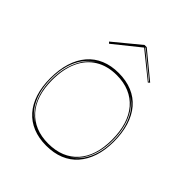

<svg xmlns="http://www.w3.org/2000/svg" viewBox="-198 -843 990 990"><g transform="rotate(45 297.0 -348.0)"><path d="M296 -515Q351 -515 394.5 -497Q438 -479 468 -444Q498 -409 513.5 -359Q529 -309 529 -246Q529 -185 513 -136.5Q497 -88 467 -54Q437 -20 394 -2.5Q351 15 296 15Q242 15 199 -2.5Q156 -20 126 -54Q96 -88 80.5 -136.5Q65 -185 65 -246Q65 -309 80.5 -359Q96 -409 126 -444Q156 -479 199 -497Q242 -515 296 -515ZM297 -500Q229 -500 180 -470Q131 -440 105 -383Q79 -326 79 -246Q79 -188 93.5 -142.5Q108 -97 136.5 -65Q165 -33 205 -16.5Q245 0 296 0Q348 0 388.5 -16.5Q429 -33 457.5 -65Q486 -97 500.5 -142.5Q515 -188 515 -246Q515 -306 500.5 -353Q486 -400 457.5 -433Q429 -466 388.5 -483Q348 -500 297 -500ZM70 -246Q70 -194 82.5 -151.5Q95 -109 117.5 -78Q140 -47 171 -27Q142 -48 120 -79.5Q98 -111 86 -153Q74 -195 74 -246Q74 -301 87 -345.5Q100 -390 123 -423Q146 -456 177 -476Q145 -457 120.5 -424.5Q96 -392 83 -347.5Q70 -303 70 -246ZM524 -246Q524 -302 511.5 -346Q499 -390 476 -422.5Q453 -455 421 -474Q451 -454 473.5 -421Q496 -388 508 -344Q520 -300 520 -246Q520 -196 508.5 -154.5Q497 -113 476 -81.5Q455 -50 426 -29Q456 -49 478 -80Q500 -111 512 -153Q524 -195 524 -246ZM154 -586 146 -594 288 -711H304L446 -594L437 -586L296 -700ZM438 -594 303 -705H299L300 -704L436 -592Z"/></g></svg>

Font: Kalnia Glaze Thin
Style: Regular
Weight: 100
Designer: Frida Medrano
Foundry: Frida Medrano
Version: Version 1.110